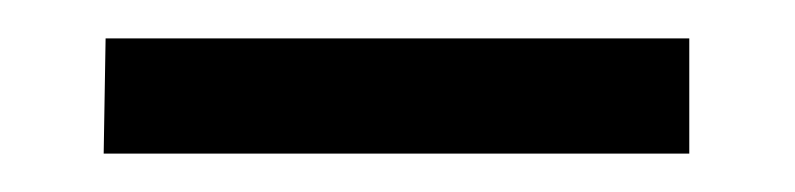

<svg xmlns="http://www.w3.org/2000/svg" viewBox="-20 -273 414 100"><path d="M35 -253H339V-193H34Z"/></svg>

Font: QiushuiShotai Bright
Style: Regular
Weight: 400
Designer: Christian Thalmann (Catharsis Fonts)
Version: Version 1.250;